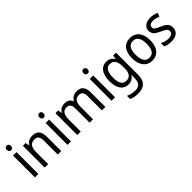

<svg xmlns="http://www.w3.org/2000/svg" viewBox="161 -1916 3334 3334"><g transform="rotate(-45 1828.5 -249.0)"><path d="M122 -738C92 -738 71 -720 71 -681C71 -644 92 -625 122 -625C150 -625 171 -644 171 -681C171 -719 150 -738 122 -738ZM163 -536H78V0H163Z M554 -546C493 -546 435 -518 404 -463H399L387 -536H319V0H404V-278C404 -408 438 -473 539 -473C609 -473 640 -430 640 -345V0H725V-355C725 -487 667 -546 554 -546Z M922 -738C892 -738 871 -720 871 -681C871 -644 892 -625 922 -625C950 -625 971 -644 971 -681C971 -719 950 -738 922 -738ZM963 -536H878V0H963Z M1648 -546C1582 -546 1527 -518 1495 -458H1490C1469 -515 1421 -546 1346 -546C1286 -546 1233 -519 1204 -463H1199L1187 -536H1119V0H1204V-279C1204 -400 1232 -473 1327 -473C1391 -473 1422 -433 1422 -346V0H1506V-296C1506 -411 1541 -473 1630 -473C1693 -473 1724 -432 1724 -345V0H1809V-353C1809 -487 1756 -546 1648 -546Z M2005 -738C1975 -738 1954 -720 1954 -681C1954 -644 1975 -625 2005 -625C2033 -625 2054 -644 2054 -681C2054 -719 2033 -738 2005 -738ZM2046 -536H1961V0H2046Z M2371 -546C2248 -546 2174 -443 2174 -267C2174 -89 2247 10 2371 10C2437 10 2486 -17 2520 -72H2524C2522 -53 2521 -18 2521 0V19C2521 117 2470 167 2382 167C2318 167 2259 153 2210 128V207C2257 229 2312 240 2379 240C2535 240 2606 159 2606 8V-536H2536L2525 -465H2520C2484 -521 2434 -546 2371 -546ZM2385 -473C2479 -473 2521 -413 2521 -268V-246C2521 -119 2479 -62 2387 -62C2304 -62 2262 -130 2262 -266C2262 -399 2305 -473 2385 -473Z M3180 -269C3180 -448 3091 -546 2957 -546C2814 -546 2733 -446 2733 -269C2733 -95 2821 10 2955 10C3097 10 3180 -95 3180 -269ZM2821 -269C2821 -400 2862 -473 2956 -473C3050 -473 3092 -400 3092 -269C3092 -138 3050 -62 2957 -62C2863 -62 2821 -138 2821 -269Z M3616 -147C3616 -231 3563 -268 3474 -307C3385 -346 3355 -364 3355 -409C3355 -449 3390 -475 3452 -475C3497 -475 3540 -462 3579 -443L3609 -511C3564 -533 3514 -546 3456 -546C3347 -546 3273 -494 3273 -405C3273 -319 3329 -284 3420 -243C3508 -205 3533 -181 3533 -140C3533 -92 3499 -62 3425 -62C3369 -62 3311 -82 3274 -104V-23C3311 -2 3359 10 3425 10C3543 10 3616 -44 3616 -147Z"/></g></svg>

Font: Noto Sans Malayalam SemiCondensed
Style: Regular
Weight: 400
Width: 4
Designer: Jelle Bosma - Monotype Design Team
Foundry: Monotype Imaging Inc.
Version: Version 2.104